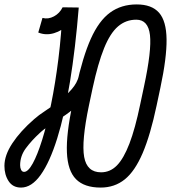

<svg xmlns="http://www.w3.org/2000/svg" viewBox="-95 -834 773 868"><path d="M360 14Q286 14 248.5 -24Q211 -62 207.5 -145Q204 -228 233 -363L250 -443Q279 -577 315.5 -658.5Q352 -740 402.5 -777Q453 -814 523 -814Q591 -814 624 -776.5Q657 -739 658 -656Q659 -573 630 -437L613 -357Q585 -224 550 -142Q515 -60 469 -23Q423 14 360 14ZM0 14Q-37 14 -56 -15Q-75 -44 -75 -84Q-75 -132 -39 -186.5Q-3 -241 59 -295Q79 -313 110.5 -333.5Q142 -354 173.5 -378.5Q205 -403 229.5 -431Q254 -459 262 -492H336Q326 -448 303.5 -414Q281 -380 251 -353.5Q221 -327 189 -306Q157 -285 130 -267.5Q103 -250 85 -233Q48 -199 22 -164Q-4 -129 -4 -87Q-4 -75 0.5 -66Q5 -57 14 -57Q32 -57 53 -95Q74 -133 95.5 -201.5Q117 -270 136 -363Q155 -456 169 -567.5Q183 -679 188 -801L261 -800Q247 -756 216.5 -725.5Q186 -695 149 -684Q112 -673 78 -687L97 -753Q123 -746 149 -760Q175 -774 188 -801L261 -800Q246 -615 221.5 -465Q197 -315 163.5 -208Q130 -101 89 -43.5Q48 14 0 14ZM362 -55Q403 -55 433.5 -86Q464 -117 490 -184.5Q516 -252 539 -363L556 -443Q591 -606 583 -675.5Q575 -745 521 -745Q474 -745 438.5 -714.5Q403 -684 375.5 -616Q348 -548 324 -437L307 -357Q273 -194 285.5 -124.5Q298 -55 362 -55Z"/></svg>

Font: Victor Mono
Style: Italic
Weight: 400
Italic angle: -12°
Monospace: yes
Designer: Rune Bjørnerås
Version: Version 1.561;gftools[0.9.30]